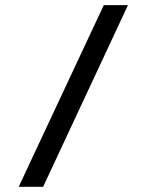

<svg xmlns="http://www.w3.org/2000/svg" viewBox="-20 -717 563 737"><path d="M378.4 -697.3H471.2L145.5 0H51.8Z"/></svg>

Font: Estedad-FD SemiBold
Style: Regular
Weight: 600
Designer: Amin Abedi
Version: Version 7.3